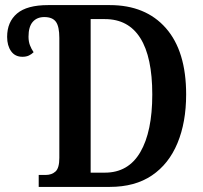

<svg xmlns="http://www.w3.org/2000/svg" viewBox="-20 -734 798 754"><path d="M132 0V-47H160Q183 -47 198 -60.5Q213 -74 213 -114V-585Q213 -630 199.5 -648.5Q186 -667 154 -667Q125 -667 108.5 -648Q92 -629 92 -590Q92 -571 97.5 -556.5Q103 -542 112 -529Q104 -521 93.5 -516Q83 -511 68 -511Q39 -511 23.5 -533Q8 -555 8 -589Q8 -648 47 -681Q86 -714 169 -714H411Q552 -714 631.5 -623.5Q711 -533 711 -363Q711 -254 677 -172Q643 -90 576.5 -45Q510 0 411 0ZM392 -56Q484 -56 531 -136.5Q578 -217 578 -363Q578 -510 531 -584.5Q484 -659 392 -659H336V-56Z"/></svg>

Font: Noto Serif Condensed SemiBold
Style: Regular
Weight: 600
Width: 3
Designer: Monotype Design Team
Foundry: Monotype Imaging Inc.
Version: Version 2.013